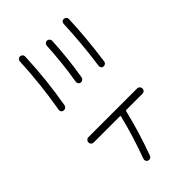

<svg xmlns="http://www.w3.org/2000/svg" viewBox="-23 -1383 2046 2046"><g transform="rotate(45 1000.0 -360.0)"><path d="M165 -47Q149 -48 138.5 -59.5Q128 -71 129 -87Q130 -103 141.5 -114Q153 -125 170 -124Q510 -110 832 -53Q849 -50 858.5 -36.5Q868 -23 866 -7Q864 9 851.5 18.5Q839 28 823 25Q486 -33 165 -47ZM255 -446Q493 -435 751 -392Q767 -389 776.5 -376Q786 -363 784 -347Q782 -331 768.5 -321.5Q755 -312 739 -315Q496 -356 249 -368Q233 -369 222.5 -381Q212 -393 213 -409Q215 -426 227 -436.5Q239 -447 255 -446ZM834 -639Q833 -623 820.5 -614Q808 -605 792 -607Q507 -648 211 -660Q195 -661 185 -672Q175 -683 176 -699Q177 -715 188.5 -726Q200 -737 216 -736Q494 -725 802 -682Q818 -680 827 -667.5Q836 -655 834 -639Z M1253 7V-727Q1253 -744 1264.5 -755.5Q1276 -767 1293 -767Q1310 -767 1321.5 -755.5Q1333 -744 1333 -727V-484Q1333 -475 1341 -473Q1597 -412 1857 -316Q1872 -311 1878.5 -296.5Q1885 -282 1880 -267Q1875 -252 1860.5 -245.5Q1846 -239 1831 -244Q1581 -336 1341 -395Q1333 -397 1333 -388V7Q1333 24 1321.5 35.5Q1310 47 1293 47Q1276 47 1264.5 35.5Q1253 24 1253 7Z"/></g></svg>

Font: Rounded Mplus 1c
Style: Regular
Weight: 400
Version: Version 1.059.20150529